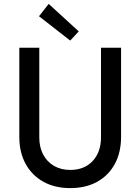

<svg xmlns="http://www.w3.org/2000/svg" viewBox="-20 -967 728 995"><path d="M343.8 7.8Q264.2 7.8 204.8 -25.1Q145.5 -58.1 112.8 -117.7Q80.1 -177.2 80.1 -257.8V-719.7H183.6V-254.9Q183.6 -204.1 203.6 -166.3Q223.6 -128.4 259.8 -107.4Q295.9 -86.4 343.8 -86.4Q417.5 -86.4 460.4 -132.8Q503.4 -179.2 503.4 -254.9V-719.7H607.4V-257.8Q607.4 -177.2 575.2 -117.7Q543 -58.1 483.9 -25.1Q424.8 7.8 343.8 7.8ZM343.8 -756.8 182.1 -882.8 232.4 -946.8 388.2 -804.2Z"/></svg>

Font: Reddit Sans Medium
Style: Regular
Weight: 500
Designer: Stephen Hutchings
Foundry: Reddit
Version: Version 1.014